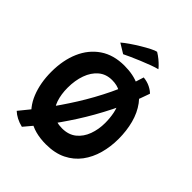

<svg xmlns="http://www.w3.org/2000/svg" viewBox="-253 -995 1183 1183"><g transform="rotate(45 338.5 -404.0)"><path d="M466 -692.5Q499.5 -689 525.2 -676Q551 -663 564 -648.5Q522.5 -526.5 468.8 -419.5Q415 -312.5 357.2 -222.8Q299.5 -133 245.5 -63.5Q191.5 6 150 53.5Q121 46.5 98 34.5Q75 22.5 58 6.5Q108.5 -53.5 167 -131.5Q225.5 -209.5 282.5 -300.2Q339.5 -391 387.5 -490.5Q435.5 -590 466 -692.5ZM331 25.5Q229.5 25.5 164.8 -19.5Q100 -64.5 69.2 -141.5Q38.5 -218.5 38.5 -314.5Q38.5 -415.5 72.2 -493.2Q106 -571 171.2 -615.5Q236.5 -660 331 -660Q409.5 -660 465.2 -633Q521 -606 556.2 -558.2Q591.5 -510.5 608 -448Q624.5 -385.5 624.5 -314.5Q624.5 -247 607.5 -185.8Q590.5 -124.5 555 -77Q519.5 -29.5 464 -2Q408.5 25.5 331 25.5ZM331.5 -114.5Q388 -114.5 424.5 -144Q461 -173.5 478.8 -222Q496.5 -270.5 496.5 -326Q496.5 -368 488.8 -407Q481 -446 463 -476.8Q445 -507.5 414.8 -525.5Q384.5 -543.5 340 -543.5Q287.5 -543.5 251.8 -513.2Q216 -483 197.5 -431.5Q179 -380 179 -316Q179 -259.5 194.2 -214Q209.5 -168.5 243.5 -141.5Q277.5 -114.5 331.5 -114.5ZM412.5 -862.5Q432 -851 449.8 -836.2Q467.5 -821.5 479.2 -809.2Q491 -797 494 -792Q474.5 -787.5 443.5 -776Q412.5 -764.5 378.8 -750.5Q345 -736.5 317 -723.8Q289 -711 275 -704L212 -742.5Q229 -757.5 257.2 -777Q285.5 -796.5 316.5 -815.2Q347.5 -834 373.8 -847.2Q400 -860.5 412.5 -862.5Z"/></g></svg>

Font: Grandstander Thin SemiBold
Style: Regular
Weight: 600
Version: Version 1.200